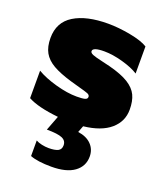

<svg xmlns="http://www.w3.org/2000/svg" viewBox="-137 -587 792 927"><g transform="rotate(20 259.0 -123.5)"><path d="M314 12 301 46Q345 52 369.5 77Q394 102 394 139Q394 189 353.5 218.5Q313 248 236 248Q165 248 127 233V153Q139 160 157.5 164Q176 168 193 168Q225 168 241 160Q257 152 257 131Q257 107 234 97Q211 87 155 87L184 11Q78 0 27 -28V-169Q68 -145 127.5 -128.5Q187 -112 235 -112Q264 -112 277 -115.5Q290 -119 290 -130Q290 -140 277.5 -145Q265 -150 231 -159L185 -172Q124 -190 88.5 -210.5Q53 -231 36.5 -260.5Q20 -290 20 -335Q20 -416 84 -455.5Q148 -495 259 -495Q312 -495 373.5 -483.5Q435 -472 465 -453V-314Q434 -334 382 -348.5Q330 -363 287 -363Q228 -363 228 -343Q228 -334 242.5 -328Q257 -322 293 -314L335 -304Q400 -287 435 -265Q470 -243 484 -213.5Q498 -184 498 -140Q498 -79 451 -38.5Q404 2 314 12Z"/></g></svg>

Font: Prompt ExtraBold
Style: Regular
Weight: 800
Designer: Katatrad Team
Foundry: CadsonDemak
Version: Version 1.001